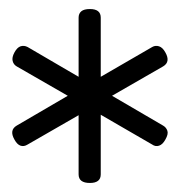

<svg xmlns="http://www.w3.org/2000/svg" viewBox="-20 -1172 398 425"><path d="M179 -767Q154 -767 154 -786V-917L41 -852Q33 -847 25.5 -849.5Q18 -852 12 -863Q0 -884 17 -894L130 -960L17 -1025Q10 -1029 8 -1037Q6 -1045 12 -1056Q18 -1067 25.5 -1069.5Q33 -1072 41 -1068L154 -1002V-1133Q154 -1142 160 -1147Q166 -1152 179 -1152Q203 -1152 203 -1133V-1002L317 -1068Q324 -1072 332 -1069.5Q340 -1067 346 -1056Q358 -1035 341 -1025L228 -960L341 -894Q348 -890 350.5 -882.5Q353 -875 346 -863Q340 -852 332 -849.5Q324 -847 317 -852L203 -918V-786Q203 -767 179 -767Z"/></svg>

Font: Playwrite CL Light
Style: Regular
Weight: 300
Designer: Veronika Burian, José Scaglione
Foundry: TypeTogether
Version: Version 1.002